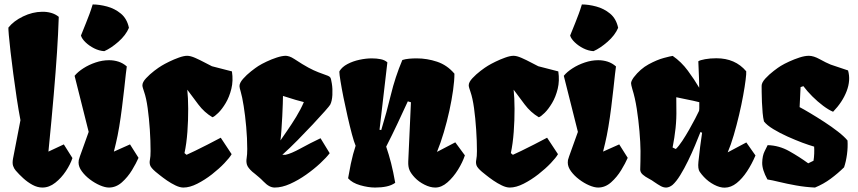

<svg xmlns="http://www.w3.org/2000/svg" viewBox="-20 -841 3894 871"><path d="M172.4 9.8Q149.9 9.8 127.4 -2.4Q105 -14.6 85.4 -32.5Q65.9 -50.3 51.3 -67.4Q43.9 -75.7 39.6 -88.1Q35.2 -100.6 39.1 -121.6L72.8 -295.9Q64 -341.8 55.7 -396.7Q47.4 -451.7 40.3 -506.1Q33.2 -560.5 27.8 -606.4Q22.5 -652.3 20 -681.9Q17.6 -711.4 18.1 -715.8Q41.5 -745.6 84.5 -766.4Q127.4 -787.1 170.9 -787.6Q191.9 -788.1 211.4 -782.7Q231 -777.3 246.6 -764.6Q244.1 -687.5 238.5 -602.5Q232.9 -517.6 223.6 -409.4Q214.4 -301.3 199.7 -153.3L269.5 -186L308.6 -124Q299.3 -95.7 278.8 -64.7Q258.3 -33.7 230.7 -12Q203.1 9.8 172.4 9.8Z M474.1 9.8Q457 9.8 433.6 -0.2Q410.2 -10.3 387.9 -27.1Q365.7 -43.9 351.1 -64Q336.4 -84 336.4 -103.5Q336.4 -110.4 337.4 -115.2Q338.4 -120.1 342.5 -131.8Q346.7 -143.6 356 -169.2Q365.2 -194.8 382.3 -242.7L318.4 -497.1Q333 -515.1 358.2 -531.2Q383.3 -547.4 413.8 -557.6Q444.3 -567.9 474.6 -567.9Q497.1 -567.9 517.6 -561.3Q538.1 -554.7 555.2 -539.6Q553.7 -532.2 550.8 -504.9Q547.9 -477.5 543.5 -438Q539.1 -398.4 533.4 -353.5Q527.8 -308.6 520.8 -266.1Q513.7 -223.6 505.9 -191.4L496.6 -153.3L569.8 -186L608.4 -125Q598.1 -101.1 578.9 -69.3Q559.6 -37.6 533 -13.9Q506.3 9.8 474.1 9.8ZM453.1 -608.9Q429.7 -610.4 407 -621.8Q384.3 -633.3 367.9 -649.2Q351.6 -665 347.2 -679.7Q361.3 -714.4 370.1 -736.6Q378.9 -758.8 386 -777.6Q393.1 -796.4 400.4 -820.8Q430.7 -820.8 465.6 -811.5Q500.5 -802.2 528.3 -779.3Q556.2 -756.3 564.9 -714.8Q550.8 -681.2 517.1 -651.6Q483.4 -622.1 453.1 -608.9Z M812 9.8Q795.9 9.8 776.1 0.2Q756.3 -9.3 737.5 -22.2Q718.8 -35.2 704.6 -46.6Q690.4 -58.1 685.5 -62Q665 -79.6 661.1 -91.1Q657.2 -102.5 660.2 -116.5Q663.1 -130.4 663.1 -155.8Q663.1 -201.2 659.7 -252.9Q656.2 -304.7 649.9 -350.6Q643.6 -396.5 633.8 -424.3Q630.4 -434.6 628.2 -441.9Q626 -449.2 626 -454.1Q626 -468.3 642.6 -486.1Q659.2 -503.9 679.9 -519.8Q700.7 -535.6 713.4 -543Q726.1 -550.8 747.6 -561.3Q769 -571.8 791.5 -579.8Q814 -587.9 829.1 -587.9Q843.8 -587.9 865.5 -578.4Q887.2 -568.8 908.2 -557.6Q929.2 -546.4 941.4 -540.5L1032.2 -517.1Q1038.6 -474.6 1029.5 -438Q1020.5 -401.4 1003.9 -373.5Q987.3 -345.7 970.2 -328.9Q953.1 -312 943.8 -309.1Q906.7 -331.1 879.6 -367.2Q852.5 -403.3 829.6 -434.1Q833.5 -398.9 833.7 -347.7Q834 -296.4 830.1 -242.9Q826.2 -189.5 816.9 -146.5L826.2 -138.7Q837.9 -143.6 864.3 -156.5Q890.6 -169.4 922.4 -185.5Q954.1 -201.7 981.4 -216.3L1030.8 -141.6Q1022 -126 998 -100.8Q974.1 -75.7 941.7 -50.3Q909.2 -24.9 875 -7.6Q840.8 9.8 812 9.8Z M1226.1 9.8Q1213.9 9.8 1201.7 3.4Q1189.5 -2.9 1174.3 -18.6Q1169.4 -23.4 1164.8 -28.1Q1160.2 -32.7 1155.3 -36.6Q1145 -45.9 1136.7 -52.2Q1128.4 -58.6 1124.5 -62Q1104.5 -80.1 1100.3 -93.8Q1096.2 -107.4 1098.9 -123.5Q1101.6 -139.6 1101.6 -165Q1101.6 -213.4 1096.9 -265.4Q1092.3 -317.4 1085.4 -360.1Q1078.6 -402.8 1072.3 -423.8Q1066.4 -443.8 1066.4 -450.2Q1066.4 -464.8 1082.5 -483.2Q1098.6 -501.5 1119.1 -517.6Q1139.6 -533.7 1151.9 -541.5Q1166.5 -550.8 1189.2 -561.5Q1211.9 -572.3 1235.8 -580.1Q1259.8 -587.9 1277.3 -587.9Q1284.2 -587.4 1293.5 -584.5Q1302.7 -581.5 1315.4 -573.2Q1354.5 -547.4 1379.2 -534.2Q1403.8 -521 1423.8 -513.4Q1443.8 -505.9 1467.8 -497.1Q1475.1 -494.1 1478.5 -489.3Q1481.9 -484.4 1485.4 -461.9Q1489.3 -438 1487.8 -410.2Q1486.3 -382.3 1478 -366.2Q1475.1 -360.8 1453.4 -336.2Q1431.6 -311.5 1398.9 -276.6Q1366.2 -241.7 1329.8 -204.8Q1293.5 -168 1260.7 -138.7H1274.9Q1299.8 -143.6 1343.3 -167.5Q1386.7 -191.4 1434.1 -213.9L1475.6 -146Q1460.9 -126.5 1432.6 -100.1Q1404.3 -73.7 1368.7 -48.6Q1333 -23.4 1295.9 -6.8Q1258.8 9.8 1226.1 9.8ZM1252 -203.6Q1263.2 -220.2 1283 -248.5Q1302.7 -276.9 1323.5 -310.8Q1344.2 -344.7 1358.4 -377.9Q1332 -383.8 1263.7 -405.8Q1263.7 -395.5 1262.9 -370.4Q1262.2 -345.2 1260.5 -313.7Q1258.8 -282.2 1256.8 -252.9Q1254.9 -223.6 1252.4 -205.1Q1252.4 -204.6 1252.2 -204.3Q1252 -204.1 1252 -203.6Z M1681.6 9.8Q1650.4 9.8 1614 -0.7Q1577.6 -11.2 1559.1 -32.2Q1565.9 -71.8 1571.3 -97.2Q1576.7 -122.6 1581.8 -141.4Q1586.9 -160.2 1593.3 -179.7Q1585.9 -196.8 1576.4 -232.4Q1566.9 -268.1 1556.9 -312Q1546.9 -356 1538.3 -398.4Q1529.8 -440.9 1524.7 -472.7Q1519.5 -504.4 1519.5 -514.6Q1519.5 -515.6 1519.8 -516.6Q1520 -517.6 1520 -518.1Q1531.7 -537.6 1556.4 -550.5Q1581.1 -563.5 1610.6 -569.8Q1640.1 -576.2 1666.5 -576.2Q1689.5 -576.2 1707.8 -572.3Q1726.1 -568.4 1737.3 -558.1L1701.7 -252.4L1709.5 -251Q1733.9 -331.1 1753.2 -411.1Q1772.5 -491.2 1805.2 -568.8Q1819.3 -573.2 1835.9 -574.7Q1852.5 -576.2 1870.1 -576.2Q1917.5 -576.2 1962.9 -561Q2008.3 -545.9 2041.5 -506.8Q2041.5 -475.6 2035.4 -431.9Q2029.3 -388.2 2018.6 -338.9Q2007.8 -289.6 1993.4 -241Q1979 -192.4 1962.4 -151.9L2045.4 -195.3L2088.9 -136.2Q2078.6 -105 2057.6 -71Q2036.6 -37.1 2009.8 -13.7Q1982.9 9.8 1954.6 9.8Q1931.6 9.8 1905.8 -3.2Q1879.9 -16.1 1861.8 -35.2Q1844.7 -53.2 1837.9 -68.8Q1831.1 -84.5 1832 -107.9L1844.2 -377L1830.1 -381.3Q1806.2 -329.1 1782.7 -279.3Q1759.3 -229.5 1731.9 -175.8Q1744.1 -140.1 1754.2 -100.8Q1764.2 -61.5 1772.9 -11.7Q1756.3 0 1733.4 4.9Q1710.4 9.8 1681.6 9.8Z M2292.5 9.8Q2276.4 9.8 2256.6 0.2Q2236.8 -9.3 2218 -22.2Q2199.2 -35.2 2185.1 -46.6Q2170.9 -58.1 2166 -62Q2145.5 -79.6 2141.6 -91.1Q2137.7 -102.5 2140.6 -116.5Q2143.6 -130.4 2143.6 -155.8Q2143.6 -201.2 2140.1 -252.9Q2136.7 -304.7 2130.4 -350.6Q2124 -396.5 2114.3 -424.3Q2110.8 -434.6 2108.6 -441.9Q2106.4 -449.2 2106.4 -454.1Q2106.4 -468.3 2123 -486.1Q2139.6 -503.9 2160.4 -519.8Q2181.2 -535.6 2193.8 -543Q2206.5 -550.8 2228 -561.3Q2249.5 -571.8 2272 -579.8Q2294.4 -587.9 2309.6 -587.9Q2324.2 -587.9 2345.9 -578.4Q2367.7 -568.8 2388.7 -557.6Q2409.7 -546.4 2421.9 -540.5L2512.7 -517.1Q2519 -474.6 2510 -438Q2501 -401.4 2484.4 -373.5Q2467.8 -345.7 2450.7 -328.9Q2433.6 -312 2424.3 -309.1Q2387.2 -331.1 2360.1 -367.2Q2333 -403.3 2310.1 -434.1Q2314 -398.9 2314.2 -347.7Q2314.5 -296.4 2310.5 -242.9Q2306.6 -189.5 2297.4 -146.5L2306.6 -138.7Q2318.4 -143.6 2344.7 -156.5Q2371.1 -169.4 2402.8 -185.5Q2434.6 -201.7 2461.9 -216.3L2511.2 -141.6Q2502.4 -126 2478.5 -100.8Q2454.6 -75.7 2422.1 -50.3Q2389.6 -24.9 2355.5 -7.6Q2321.3 9.8 2292.5 9.8Z M2693.4 9.8Q2676.3 9.8 2652.8 -0.2Q2629.4 -10.3 2607.2 -27.1Q2585 -43.9 2570.3 -64Q2555.7 -84 2555.7 -103.5Q2555.7 -110.4 2556.6 -115.2Q2557.6 -120.1 2561.8 -131.8Q2565.9 -143.6 2575.2 -169.2Q2584.5 -194.8 2601.6 -242.7L2537.6 -497.1Q2552.2 -515.1 2577.4 -531.2Q2602.5 -547.4 2633.1 -557.6Q2663.6 -567.9 2693.8 -567.9Q2716.3 -567.9 2736.8 -561.3Q2757.3 -554.7 2774.4 -539.6Q2772.9 -532.2 2770 -504.9Q2767.1 -477.5 2762.7 -438Q2758.3 -398.4 2752.7 -353.5Q2747.1 -308.6 2740 -266.1Q2732.9 -223.6 2725.1 -191.4L2715.8 -153.3L2789.1 -186L2827.6 -125Q2817.4 -101.1 2798.1 -69.3Q2778.8 -37.6 2752.2 -13.9Q2725.6 9.8 2693.4 9.8ZM2672.4 -608.9Q2648.9 -610.4 2626.2 -621.8Q2603.5 -633.3 2587.2 -649.2Q2570.8 -665 2566.4 -679.7Q2580.6 -714.4 2589.4 -736.6Q2598.1 -758.8 2605.2 -777.6Q2612.3 -796.4 2619.6 -820.8Q2649.9 -820.8 2684.8 -811.5Q2719.7 -802.2 2747.6 -779.3Q2775.4 -756.3 2784.2 -714.8Q2770 -681.2 2736.3 -651.6Q2702.6 -622.1 2672.4 -608.9Z M3268.1 10.3Q3245.6 10.7 3219.2 -3.2Q3192.9 -17.1 3172.9 -38.6Q3163.6 -48.3 3154.3 -61.5Q3145 -74.7 3148.4 -107.4Q3152.3 -144.5 3156.2 -175.3Q3160.2 -206.1 3165 -238.8L3157.7 -242.2Q3147.5 -216.3 3133.1 -181.6Q3118.7 -147 3101.3 -111.3Q3084 -75.7 3065.9 -46.4Q3047.9 -17.1 3030.8 -2Q3017.1 8.8 3003.4 9.8Q2990.2 10.3 2977.1 2.9Q2963.9 -4.4 2949.2 -14.6Q2937.5 -23.4 2922.4 -31.2Q2907.2 -39.1 2896 -48.8Q2884.8 -58.6 2884.3 -71.3Q2884.3 -81.5 2885.3 -108.9Q2886.2 -136.2 2885.7 -155.8Q2885.3 -194.3 2880.9 -245.4Q2876.5 -296.4 2868.7 -347.4Q2860.8 -398.4 2848.6 -436.5Q2842.8 -456.5 2842.8 -463.4Q2842.8 -473.1 2855 -490.2Q2884.8 -528.8 2922.6 -549.3Q2960.4 -569.8 2991.5 -578.1Q3022.5 -586.4 3031.7 -587.4Q3070.8 -560.5 3100.3 -520.5Q3129.9 -480.5 3151.9 -442.9Q3151.4 -486.3 3149.7 -518.8Q3147.9 -551.3 3147.9 -563Q3155.8 -568.4 3178.7 -572.5Q3201.7 -576.7 3230 -576.7Q3315.4 -576.7 3365.2 -517.6Q3366.2 -508.3 3362.5 -478.8Q3358.9 -449.2 3351.3 -407.7Q3343.8 -366.2 3332.8 -319.6Q3321.8 -272.9 3308.8 -228.5Q3295.9 -184.1 3281.2 -149.9L3365.7 -194.8L3407.2 -135.7Q3390.6 -96.7 3368.9 -63.7Q3347.2 -30.8 3321.8 -10.5Q3296.4 9.8 3268.1 10.3ZM3045.9 -165Q3059.6 -178.2 3075.2 -201.9Q3090.8 -225.6 3106 -252.2Q3121.1 -278.8 3133.3 -302.2Q3145.5 -325.7 3151.4 -338.4Q3152.3 -348.1 3152.3 -348.6Q3152.3 -349.1 3152.3 -353Q3152.3 -356.9 3152.3 -377.4Q3123 -384.8 3097.2 -389.6Q3071.3 -394.5 3047.9 -399.9L3048.3 -347.7Q3049.3 -303.2 3044.7 -259.8Q3040 -216.3 3031.2 -171.9Z M3677.2 9.8Q3633.3 7.8 3591.3 0.2Q3549.3 -7.3 3515.4 -15.6Q3481.4 -23.9 3461.4 -26.9Q3437 -71.3 3437.7 -103Q3438.5 -134.8 3448.5 -154.5Q3458.5 -174.3 3462.4 -182.6Q3514.2 -181.2 3560.3 -155.3Q3606.4 -129.4 3646.5 -100.1L3670.4 -111.8Q3672.9 -126 3673.6 -144Q3674.3 -162.1 3673.3 -175.8Q3651.4 -182.1 3619.6 -193.8Q3588.4 -205.6 3553 -221.4Q3517.6 -237.3 3488.3 -255.1Q3459 -272.9 3445.8 -290Q3441.9 -304.7 3439.7 -328.4Q3437.5 -352.1 3436.5 -377.7Q3435.5 -403.3 3435.3 -423.6Q3435.1 -443.8 3435.1 -451.7Q3435.1 -466.3 3452.1 -484.9Q3469.2 -503.4 3490.2 -519.5Q3511.2 -535.6 3522 -542Q3537.1 -551.3 3560.1 -561.8Q3583 -572.3 3606.9 -580.1Q3630.9 -587.9 3649.4 -587.9Q3670.9 -587.9 3699 -572.3Q3727.1 -556.6 3748.5 -547.9L3827.1 -521.5Q3839.8 -477.1 3820.8 -427.5Q3801.8 -377.9 3759.3 -334Q3739.3 -342.3 3714.1 -361.1Q3689 -379.9 3665 -403.8Q3641.1 -427.7 3624.5 -450.2L3611.8 -445.8L3607.4 -355Q3624.5 -346.2 3654.8 -328.1Q3685.1 -310.1 3719 -288.1Q3752.9 -266.1 3781.7 -243.7Q3810.5 -221.2 3824.7 -203.6Q3826.7 -173.3 3822.3 -140.6Q3817.9 -107.9 3809.1 -82Q3780.8 -54.2 3748.5 -30.3Q3716.3 -6.3 3677.2 9.8Z"/></svg>

Font: Fruktur
Style: Regular
Weight: 400
Designer: Viktoriya Grabowska, Eben Sorkin
Foundry: Viktoriya Grabowska
Version: Version 1.008; ttfautohint (v1.8.4.7-5d5b)